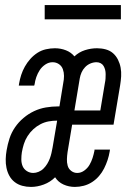

<svg xmlns="http://www.w3.org/2000/svg" viewBox="-20 -728 540 756"><path d="M102 8Q84 8 67.5 3.5Q51 -1 38 -11Q25 -21 17 -35.5Q9 -50 5.5 -67Q2 -84 2.5 -101.5Q3 -119 6 -136Q10 -160 17.5 -183Q25 -206 39 -226.5Q53 -247 72.5 -263.5Q92 -280 114.5 -290.5Q137 -301 161 -305Q185 -309 208 -309H214L229 -401Q232 -415 232 -429Q232 -443 227.5 -455.5Q223 -468 212 -475.5Q201 -483 187 -483Q172 -483 158.5 -474Q145 -465 136.5 -452Q128 -439 123 -424.5Q118 -410 116 -395Q115 -394 115 -393Q115 -392 115 -391H54Q54 -393 54.5 -394.5Q55 -396 55 -398Q58 -416 63.5 -433Q69 -450 78 -466Q87 -482 99.5 -496Q112 -510 127.5 -520Q143 -530 161 -534Q179 -538 196 -538Q219 -538 239.5 -530Q260 -522 273 -506Q291 -523 314.5 -530.5Q338 -538 362 -538Q380 -538 396.5 -533.5Q413 -529 425 -518.5Q437 -508 444.5 -493Q452 -478 455 -461.5Q458 -445 457 -427.5Q456 -410 453 -392L427 -237H264L246 -129Q244 -115 243.5 -101.5Q243 -88 246.5 -75.5Q250 -63 260.5 -55Q271 -47 284 -47Q299 -47 312 -56.5Q325 -66 332.5 -79Q340 -92 344.5 -106Q349 -120 352 -135Q352 -136 352 -137Q352 -138 352 -139H413Q413 -137 412.5 -135.5Q412 -134 412 -132Q409 -114 403.5 -97.5Q398 -81 390 -65Q382 -49 370 -35Q358 -21 342.5 -11Q327 -1 309.5 3.5Q292 8 275 8Q251 8 230 -1.5Q209 -11 197 -30Q178 -11 152.5 -1.5Q127 8 102 8ZM273 -293H375L393 -401Q395 -410 395.5 -418.5Q396 -427 396 -436Q396 -445 394 -453Q392 -461 388 -468Q384 -475 376.5 -479Q369 -483 360 -483Q348 -483 336 -478Q324 -473 315 -463.5Q306 -454 301 -442.5Q296 -431 294 -419ZM111 -47Q121 -47 132 -51.5Q143 -56 151.5 -64.5Q160 -73 166 -83Q172 -93 176 -103.5Q180 -114 182.5 -125Q185 -136 187 -147L205 -253Q188 -253 171.5 -250Q155 -247 139.5 -239Q124 -231 111 -219Q98 -207 88.5 -192Q79 -177 74 -161Q69 -145 66 -128Q64 -115 64 -100.5Q64 -86 69 -74Q74 -62 85.5 -54.5Q97 -47 111 -47ZM156 -652V-708H456V-652Z"/></svg>

Font: Iosevka Curly Light Oblique
Style: Regular
Weight: 300
Italic angle: -9°
Monospace: yes
Designer: Belleve Invis
Foundry: Belleve Invis
Version: Version 11.1.0; ttfautohint (v1.8.3)